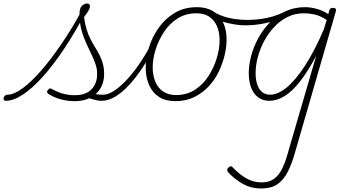

<svg xmlns="http://www.w3.org/2000/svg" viewBox="-207 -560 2001 1099"><path d="M-175 17Q-182 17 -185 11.5Q-188 6 -186 -0.5Q-184 -7 -178.5 -12.5Q-173 -18 -164 -18Q-128 -18 -78 -54.5Q-28 -91 28.5 -156Q85 -221 143.5 -306.5Q202 -392 257 -492L279 -482Q221 -372 160 -280.5Q99 -189 39.5 -122.5Q-20 -56 -74.5 -19.5Q-129 17 -175 17ZM219 19Q180 19 141 8.5Q102 -2 71 -22Q63 -27 62.5 -34Q62 -41 68 -46Q75 -54 79.5 -54Q84 -54 93 -49Q126 -31 157 -23Q188 -15 221 -15Q283 -15 316 -48Q349 -81 349 -137Q349 -163 341.5 -187Q334 -211 322.5 -236Q311 -261 298 -288Q285 -315 273.5 -344Q262 -373 255 -407Q248 -441 248 -481Q248 -513 262 -526.5Q276 -540 291 -540Q300 -540 304 -535.5Q308 -531 308 -524Q308 -515 300 -500Q292 -485 274 -462Q279 -424 288.5 -392.5Q298 -361 311 -336Q324 -311 338 -288.5Q352 -266 363.5 -243Q375 -220 382 -194.5Q389 -169 389 -137Q389 -67 343.5 -24Q298 19 219 19ZM374 17Q362 17 348.5 14.5Q335 12 320 7.5Q305 3 289 -4L318 -27Q329 -23 340.5 -21Q352 -19 362.5 -18.5Q373 -18 384 -18Q393 -18 397.5 -12.5Q402 -7 400.5 -0.5Q399 6 392 11.5Q385 17 374 17Z M374 17Q365 17 361.5 11.5Q358 6 359.5 -0.5Q361 -7 367.5 -12.5Q374 -18 386 -18Q411 -18 444 -39Q477 -60 513.5 -98Q550 -136 587 -189Q624 -242 657 -305Q660 -312 666 -312Q672 -312 676.5 -307Q681 -302 678 -295Q647 -230 609.5 -173.5Q572 -117 532.5 -74Q493 -31 453 -7Q413 17 374 17Z M797 19Q741 19 703.5 -5Q666 -29 646.5 -73Q627 -117 627 -173Q627 -229 646 -289.5Q665 -350 702 -402Q739 -454 793.5 -486.5Q848 -519 921 -519Q974 -519 1012 -496.5Q1050 -474 1070 -432Q1090 -390 1090 -334Q1090 -291 1078.5 -243Q1067 -195 1044.5 -148.5Q1022 -102 986.5 -64.5Q951 -27 904 -4Q857 19 797 19ZM800 -16Q862 -16 908.5 -46Q955 -76 986 -124Q1017 -172 1033.5 -226.5Q1050 -281 1050 -329Q1050 -376 1034.5 -411Q1019 -446 990 -465Q961 -484 917 -484Q857 -484 810.5 -455Q764 -426 732.5 -378.5Q701 -331 684 -277Q667 -223 667 -174Q667 -128 682.5 -91.5Q698 -55 728 -35.5Q758 -16 800 -16Z M1198 -415Q1152 -415 1097 -428Q1042 -441 994 -470Q990 -474 989 -479.5Q988 -485 992 -489.5Q996 -494 1001.5 -496Q1007 -498 1014 -494Q1038 -478 1070 -467Q1102 -456 1138.5 -451Q1175 -446 1208 -446Q1246 -446 1284.5 -451Q1323 -456 1358.5 -467Q1394 -478 1423 -493Q1432 -499 1437 -494.5Q1442 -490 1441 -482.5Q1440 -475 1431 -470Q1374 -440 1313.5 -427.5Q1253 -415 1198 -415Z M1287 519Q1231 519 1184.5 493.5Q1138 468 1098 425Q1093 419 1093.5 412Q1094 405 1101 399Q1109 391 1114.5 391.5Q1120 392 1124 397Q1163 438 1203 461Q1243 484 1291 484Q1334 484 1362 463.5Q1390 443 1409 403.5Q1428 364 1444 304L1603 -241Q1556 -152 1510.5 -94Q1465 -36 1421 -9.5Q1377 17 1334 17Q1299 17 1272 -2Q1245 -21 1231 -57Q1217 -93 1217 -141Q1217 -188 1230.5 -239.5Q1244 -291 1271 -341Q1298 -391 1337.5 -431.5Q1377 -472 1427.5 -495.5Q1478 -519 1539 -519Q1571 -519 1607 -509Q1643 -499 1672 -479L1678 -500Q1680 -508 1685 -511.5Q1690 -515 1699 -515Q1711 -515 1714.5 -509Q1718 -503 1715 -494L1483 308Q1464 377 1439.5 424.5Q1415 472 1379.5 495.5Q1344 519 1287 519ZM1340 -18Q1383 -18 1433.5 -59Q1484 -100 1538.5 -183.5Q1593 -267 1647 -393L1663 -446Q1624 -471 1592 -477.5Q1560 -484 1532 -484Q1482 -484 1439.5 -463Q1397 -442 1363 -406Q1329 -370 1305 -325Q1281 -280 1268.5 -232.5Q1256 -185 1256 -142Q1256 -106 1265 -78Q1274 -50 1292.5 -34Q1311 -18 1340 -18Z"/></svg>

Font: Playwrite AU QLD Thin
Style: Regular
Weight: 250
Designer: Veronika Burian, José Scaglione
Foundry: TypeTogether
Version: Version 1.002